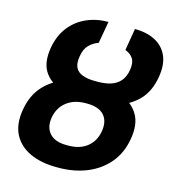

<svg xmlns="http://www.w3.org/2000/svg" viewBox="-113 -855 876 961"><g transform="rotate(15 325.0 -375.0)"><path d="M341.8 -443.4H352.5Q431.6 -443.4 489.7 -420.4Q547.9 -397.5 575.7 -348.9Q603.5 -300.3 590.3 -224.1Q577.6 -147.5 533.4 -95.5Q489.3 -43.5 423.1 -16.8Q356.9 9.8 277.3 9.8H266.6Q187.5 9.8 129.4 -16.8Q71.3 -43.5 44.4 -95.5Q17.6 -147.5 30.3 -223.6Q43 -300.3 86.7 -348.9Q130.4 -397.5 196.3 -420.4Q262.2 -443.4 341.8 -443.4ZM335 -337.4H324.7Q265.6 -336.9 227.3 -306.6Q189 -276.4 179.7 -223.6Q171.4 -171.4 199.5 -140.6Q227.5 -109.9 286.6 -109.9H296.9Q356.9 -109.9 394.5 -140.6Q432.1 -171.4 440.4 -224.1Q448.7 -276.4 421.9 -306.6Q395 -336.9 335 -337.4ZM355.5 -456.5Q395 -456.5 424.3 -466.1Q453.6 -475.6 472.4 -497.6Q491.2 -519.5 497.1 -555.7Q503.4 -595.2 489.3 -616Q475.1 -636.7 448.7 -646L467.8 -759.8Q529.8 -759.8 573.5 -736.8Q617.2 -713.9 637 -669.4Q656.7 -625 645.5 -558.6Q632.8 -482.4 589.4 -437Q545.9 -391.6 480.7 -371.6Q415.5 -351.6 337.4 -351.1H324.7Q247.1 -351.6 188.5 -371.6Q129.9 -391.6 101.3 -437Q72.8 -482.4 85 -558.6Q96.2 -624 130.6 -668.7Q165 -713.4 216.6 -736.6Q268.1 -759.8 330.6 -759.8L310.5 -646Q283.2 -636.7 262.5 -616Q241.7 -595.2 235.8 -555.7Q229.5 -518.6 240.5 -497.1Q251.5 -475.6 277.6 -466.1Q303.7 -456.5 341.8 -456.5Z"/></g></svg>

Font: Inter Tight
Style: Bold Italic
Weight: 700
Italic angle: -9.39999°
Designer: Rasmus Andersson
Foundry: rsms
Version: Version 3.004